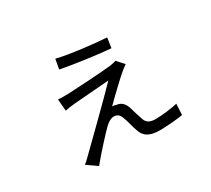

<svg xmlns="http://www.w3.org/2000/svg" viewBox="-132 -868 1265 1150"><g transform="rotate(-30 500.0 -293.0)"><path d="M351 -637 339 -569C424 -552 600 -528 674 -523L684 -592C616 -596 433 -615 351 -637ZM700 -398 657 -446C648 -443 633 -439 620 -437C559 -429 360 -418 314 -416C289 -415 261 -416 243 -417L250 -336C267 -340 291 -343 318 -346C367 -350 513 -361 561 -365C479 -279 300 -106 223 -30C208 -15 199 -7 187 2L257 51C304 -7 392 -103 421 -131C440 -149 461 -162 481 -162C511 -162 523 -143 532 -113C539 -94 550 -47 559 -23C574 26 610 48 681 48C731 48 808 41 840 35L844 -41C807 -32 739 -23 691 -23C655 -23 632 -34 622 -63C614 -84 602 -124 595 -149C586 -183 567 -211 531 -214C522 -218 511 -219 503 -219C537 -254 636 -348 662 -369C671 -377 687 -389 700 -398Z"/></g></svg>

Font: Noto Sans CJK SC
Style: Regular
Weight: 400
Designer: Ryoko NISHIZUKA 西塚涼子 (kana, bopomofo & ideographs); Paul D. Hunt (Latin, Greek & Cyrillic); Sandoll Communications 산돌커뮤니
Foundry: Adobe
Version: Version 2.004;hotconv 1.0.118;makeotfexe 2.5.65603